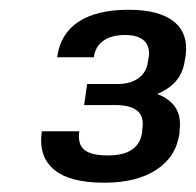

<svg xmlns="http://www.w3.org/2000/svg" viewBox="-20 -806 409 401"><path d="M197.6 -424.4Q125.4 -424.4 92.6 -451.9Q59.9 -479.5 67.3 -531.8H145.6Q141.9 -505.3 155.8 -493.3Q169.7 -481.4 205.5 -481.4Q270.6 -481.4 276.9 -530.4L277.1 -535.2Q281.6 -561.6 267.4 -574.1Q253.1 -586.6 220.4 -586.6H155.7L162 -630.6H226.7Q252.7 -630.6 269.5 -642.9Q286.2 -655.2 288.9 -677L290.7 -687.1Q293.6 -709.1 280.9 -721Q268.2 -732.9 241.4 -732.9Q212.3 -732.9 195.6 -720.7Q178.8 -708.5 176 -686.4H99.3Q105.9 -735.5 144 -760.6Q182.1 -785.6 248.7 -785.6Q312.5 -785.6 343.2 -760.9Q373.9 -736.2 367.7 -689.8L366 -679.8Q360.9 -640.2 326.9 -619.2Q292.9 -598.2 242.6 -598.2L245.2 -619.7Q301.4 -619.7 331.3 -597.4Q361.2 -575.1 354.9 -531.8V-527.7Q347.9 -478.5 306.7 -451.5Q265.5 -424.4 197.6 -424.4Z"/></svg>

Font: Pathway Extreme 8pt Thin
Style: Italic
Weight: 100
Italic angle: -8°
Designer: Eduardo Rodriguez Tunni
Foundry: Eduardo Rodriguez Tunni
Version: Version 1.000